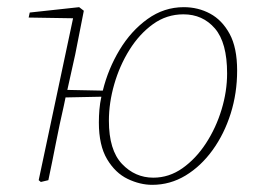

<svg xmlns="http://www.w3.org/2000/svg" viewBox="-20 -503 714 536"><path d="M408 -7Q452 -7 489.5 -33.5Q527 -60 555 -103Q583 -146 598.5 -197Q614 -248 614 -298Q614 -384 580 -423.5Q546 -463 492 -463Q445 -463 407 -435.5Q369 -408 341.5 -364Q314 -320 299 -268Q284 -216 284 -166Q284 -84 320.5 -45.5Q357 -7 408 -7ZM405 13Q371 13 336.5 -3.5Q302 -20 279 -58.5Q256 -97 256 -161Q256 -179 257.5 -197Q259 -215 263 -233L163 -231L158 -207Q146 -155 136 -103.5Q126 -52 115 0L94 5L88 0L184 -452L60 -454L63 -468L201 -483L214 -473L190 -351L168 -252L267 -250Q282 -311 314 -364Q346 -417 392 -450Q438 -483 493 -483Q533 -483 566.5 -465Q600 -447 621 -408.5Q642 -370 642 -306Q642 -243 624 -186Q606 -129 573.5 -84Q541 -39 498 -13Q455 13 405 13Z"/></svg>

Font: Source Serif Pro ExtraLight
Style: Italic
Weight: 200
Italic angle: -12°
Designer: Frank Grießhammer
Foundry: Adobe Systems Incorporated
Version: Version 3.001;hotconv 1.0.111;makeotfexe 2.5.65597